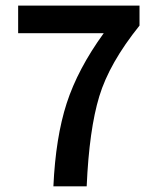

<svg xmlns="http://www.w3.org/2000/svg" viewBox="-20 -656 553 676"><path d="M43.9 -539.1V-636.2H471.2V-565.9Q365.2 -434.1 329.6 -316.9Q293.9 -199.7 285.2 0H168Q175.8 -171.9 214.8 -292.5Q253.9 -413.1 345.2 -539.1Z"/></svg>

Font: SourceSansPro-Semibold
Style: Regular
Weight: 600
Designer: Paul D. Hunt
Foundry: Adobe Systems Incorporated
Version: Version 2.020;PS 2.0;hotconv 1.0.86;makeotf.lib2.5.63406